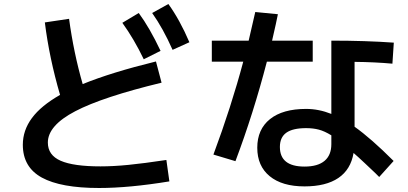

<svg xmlns="http://www.w3.org/2000/svg" viewBox="-20 -875 2040 959"><path d="M94 -152Q94 -224 139.5 -285.5Q185 -347 280 -401Q226 -586 204 -763L325 -781Q348 -611 393 -455Q535 -513 759 -568L787 -462Q493 -391 356 -319.5Q219 -248 219 -163Q219 -100 283 -72Q347 -44 482 -44Q546 -44 622 -51.5Q698 -59 811 -76L826 31Q625 64 475 64Q284 64 189 12Q94 -40 94 -152ZM673 -810Q727 -737 782 -621L698 -579Q649 -681 591 -761ZM821 -855Q878 -776 926 -664L842 -626Q794 -734 740 -810Z M1265 -137Q1265 -229 1328.5 -280Q1392 -331 1509 -331Q1572 -331 1635 -306V-672Q1808 -672 1947 -662L1940 -557Q1852 -565 1751 -566V-242Q1833 -184 1946 -71L1874 9Q1874 9 1855 -10Q1835 -29 1801 -61Q1767 -93 1746 -111Q1732 -28 1670 14Q1608 56 1501 56Q1389 56 1327 5Q1265 -46 1265 -137ZM1038 -672H1222L1255 -815L1368 -804Q1361 -767 1339 -672H1542V-567H1313Q1246 -309 1156 -70L1046 -103Q1135 -342 1195 -567H1038ZM1501 -43Q1567 -43 1601 -71.5Q1635 -100 1635 -155V-199Q1601 -220 1572.5 -227.5Q1544 -235 1509 -235Q1442 -235 1410 -212Q1378 -189 1378 -141Q1378 -43 1501 -43Z"/></svg>

Font: Enso SemiBold
Style: Regular
Weight: 600
Designer: Coji Morishita
Foundry: UNDERFOREST DESIGN
Version: Version 1.000